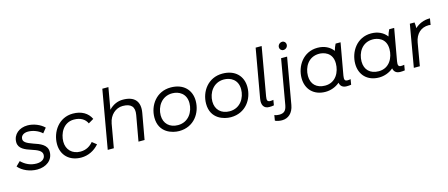

<svg xmlns="http://www.w3.org/2000/svg" viewBox="-54 -1405 5329 2286"><g transform="rotate(-15 2610.5 -261.5)"><path d="M241 9C350 9 437 -53 437 -157C437 -245 351 -276 272 -302C188 -331 159 -354 159 -387C159 -431 197 -456 249 -456C307 -456 375 -431 419 -389L466 -447C418 -496 335 -529 262 -529C160 -529 81 -467 81 -370C81 -289 160 -260 236 -235C300 -214 358 -192 358 -142C358 -90 312 -62 251 -62C177 -62 116 -90 63 -142L10 -90C60 -29 152 9 241 9Z M784 7C866 7 945 -29 1004 -97L950 -140C914 -97 864 -64 793 -64C691 -64 624 -132 624 -230C624 -331 683 -453 813 -453C896 -453 950 -417 974 -363L1039 -401C1002 -480 924 -525 819 -525C645 -525 544 -372 544 -223C544 -86 638 7 784 7Z M1110 0H1185L1237 -296V-294C1255 -393 1330 -459 1416 -459C1518 -459 1563 -413 1545 -314L1489 0H1564L1621 -318C1646 -456 1581 -531 1437 -531C1376 -531 1317 -508 1264 -453L1311 -720H1236Z M1991 4C2175 4 2273 -145 2273 -293C2273 -428 2182 -524 2025 -524C1848 -524 1746 -377 1746 -227C1746 -38 1909 4 1991 4ZM1996 -68C1892 -68 1825 -133 1825 -233C1825 -340 1894 -452 2024 -452C2105 -452 2194 -406 2194 -287C2194 -181 2127 -68 1996 -68Z M2628 4C2812 4 2910 -145 2910 -293C2910 -428 2819 -524 2662 -524C2485 -524 2383 -377 2383 -227C2383 -38 2546 4 2628 4ZM2633 -68C2529 -68 2462 -133 2462 -233C2462 -340 2531 -452 2661 -452C2742 -452 2831 -406 2831 -287C2831 -181 2764 -68 2633 -68Z M3100 5C3123 5 3136 4 3158 0L3169 -65C3156 -62 3143 -61 3132 -61C3094 -61 3088 -80 3096 -127L3200 -720H3126L3020 -118C3007 -42 3035 5 3100 5Z M3207 197C3283 197 3343 147 3360 50L3460 -520H3386L3290 32C3277 104 3246 124 3191 124C3168 124 3148 120 3133 113L3122 179C3145 192 3182 197 3207 197ZM3439 -607C3467 -607 3493 -629 3493 -661C3493 -686 3474 -706 3449 -706C3420 -706 3394 -683 3394 -652C3394 -627 3413 -607 3439 -607Z M4054 5C4074 5 4090 4 4110 1L4121 -65C4108 -62 4095 -61 4081 -61C4049 -61 4041 -80 4049 -127L4119 -520H4058C4045 -495 4034 -466 4027 -439C3986 -494 3920 -528 3835 -528C3658 -528 3560 -374 3560 -227C3560 -90 3651 4 3795 4C3857 4 3921 -18 3971 -61C3978 -19 4006 5 4054 5ZM3836 -454C3886 -454 4000 -431 4000 -292C4000 -188 3943 -69 3810 -69C3705 -69 3640 -131 3640 -233C3640 -341 3703 -454 3836 -454Z M4715 5C4735 5 4751 4 4771 1L4782 -65C4769 -62 4756 -61 4742 -61C4710 -61 4702 -80 4710 -127L4780 -520H4719C4706 -495 4695 -466 4688 -439C4647 -494 4581 -528 4496 -528C4319 -528 4221 -374 4221 -227C4221 -90 4312 4 4456 4C4518 4 4582 -18 4632 -61C4639 -19 4667 5 4715 5ZM4497 -454C4547 -454 4661 -431 4661 -292C4661 -188 4604 -69 4471 -69C4366 -69 4301 -131 4301 -233C4301 -341 4364 -454 4497 -454Z M4883 0H4957L5005 -279C5023 -384 5090 -445 5185 -445C5193 -445 5201 -444 5208 -442L5221 -520H5213C5144 -520 5082 -493 5034 -449C5035 -474 5034 -501 5031 -520H4973Z"/></g></svg>

Font: Fixel Display 20240404
Style: Italic
Weight: 400
Italic angle: -10°
Designer: AlfaBravo + MacPaw
Foundry: Kyrylo Tkachov, Marchela Mozhyna, Serhii Makarenko, Maria Weinstein, Zakhar Kryvoshyya
Version: Version 1.211;Glyphs 3.2 (3225)